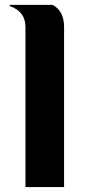

<svg xmlns="http://www.w3.org/2000/svg" viewBox="-20 -757 362 777"><path d="M83 0V-647.5Q83 -710.9 19.5 -732.4V-737.3H192.4Q239.3 -713.4 239.3 -647.5V0Z"/></svg>

Font: Berenika
Style: Bold
Weight: 700
Designer: Wojciech Kalinowski "wmk69" (wmk69@o2.pl)
Foundry: Wojciech Kalinowski "wmk69" (wmk69@o2.pl)
Version: Version 3.1.0; 2021-05-14